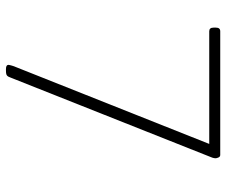

<svg xmlns="http://www.w3.org/2000/svg" viewBox="-76 -664 742 629"><g transform="rotate(90 294.5 -349.0)"><path d="M206 2Q192 2 192 -6Q192 -9 194.5 -17.5Q197 -26 199 -30L451 -664H82Q70 -664 70 -678V-686Q70 -700 82 -700H487Q493 -700 495.5 -694Q498 -688 498 -685Q498 -680 496 -674L234 -14Q231 -5 227 -1.5Q223 2 211 2Z"/></g></svg>

Font: Asap Semi Expanded Thin
Style: Regular
Weight: 100
Width: 6
Designer: Pablo Cosgaya
Foundry: Omnibus-Type
Version: Version 3.001; ttfautohint (v1.8.4.7-5d5b)